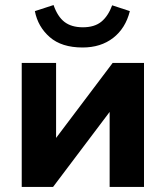

<svg xmlns="http://www.w3.org/2000/svg" viewBox="-20 -740 656 760"><path d="M66 0V-491H202V-194L426 -491H550V0H414V-297L190 0ZM307 -552Q224 -552 177 -593Q130 -634 118 -696L192 -720Q208 -674 235.5 -653Q263 -632 308 -632Q354 -632 381 -654Q408 -676 424 -719L494 -696Q477 -628 428 -590Q379 -552 307 -552Z"/></svg>

Font: Nunito Sans ExtraBold
Style: Regular
Weight: 800
Designer: Vernon Adams
Foundry: Vernon Adams
Version: Version 3.101; ttfautohint (v1.8.4.7-5d5b);gftools[0.9.27]